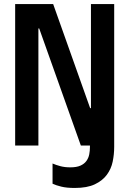

<svg xmlns="http://www.w3.org/2000/svg" viewBox="-20 -720 640 950"><path d="M430 -700H545V0H380L174 -579H170V0H55V-700H243L426 -185H430ZM545 7Q545 44 537.5 80Q530 116 508.5 145Q487 174 449 192Q411 210 350 210Q310 210 283.5 203.5Q257 197 240 189V89Q256 96 278 102Q300 108 328 108Q359 108 378 99.5Q397 91 407.5 76.5Q418 62 421.5 44Q425 26 425 7V-10H545Z"/></svg>

Font: CommitMonoV143 ExtLt
Style: Regular
Weight: 200
Monospace: yes
Designer: Eigil Nikolajsen
Foundry: Eigil Nikolajsen
Version: Version 1.143